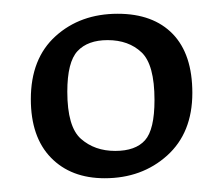

<svg xmlns="http://www.w3.org/2000/svg" viewBox="-20 -602 319 279"><path d="M259.5 -467Q259.5 -409 222.9 -376Q186.2 -343 132.2 -343Q83.1 -343 54 -372.9Q24.8 -402.9 24.8 -458Q24.8 -517 60.8 -549.5Q96.8 -582 151.1 -582Q202.6 -582 231.1 -552.6Q259.5 -523.1 259.5 -467ZM77.8 -468.7Q77.8 -417.6 97.7 -400.2Q117.6 -382.7 147.4 -382.7Q176.9 -382.7 190.7 -398.2Q204.5 -413.6 204.5 -456.7Q204.5 -508.1 185.7 -525.9Q166.9 -543.7 136.4 -543.7Q107.6 -543.7 92.7 -527.8Q77.8 -511.9 77.8 -468.7Z"/></svg>

Font: Ancizar Sans Thin
Style: Regular
Weight: 100
Designer: Cesar Puertas, Viviana Monsalve, Julian Moncada, Julian Prieto, Jose Castro, Mariel Hernandez, Felipe Aragon, Sara Alarc
Version: Version 8.100